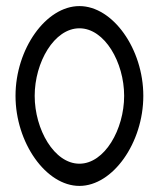

<svg xmlns="http://www.w3.org/2000/svg" viewBox="-20 -610 524 631"><path d="M241 1C351 1 451 -141 451 -295C451 -449 351 -590 241 -590C131 -590 31 -449 31 -295C31 -141 131 1 241 1ZM241 -517C324 -517 388 -405 388 -295C388 -185 324 -72 241 -72C158 -72 94 -185 94 -295C94 -405 158 -517 241 -517Z"/></svg>

Font: Charger Pro
Style: LitNar
Weight: 300
Designer: Jasper
Foundry: Cannot Into Space Fonts
Version: Version 1.09